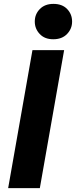

<svg xmlns="http://www.w3.org/2000/svg" viewBox="-20 -968 391 988"><path d="M22 0 147 -710H310L185 0ZM254 -766Q210 -766 184.5 -793Q159 -820 159 -857Q159 -895 185 -921.5Q211 -948 255 -948Q300 -948 325.5 -921.5Q351 -895 351 -857Q351 -820 325 -793Q299 -766 254 -766Z"/></svg>

Font: Livvic
Style: Bold Italic
Weight: 700
Italic angle: -10°
Designer: Jacques Le Bailly, Baron von Fonthausen
Version: Version 1.001; ttfautohint (v1.8.2)